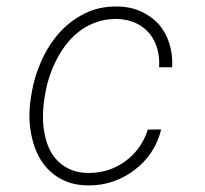

<svg xmlns="http://www.w3.org/2000/svg" viewBox="-20 -558 627 588"><path d="M251 -28.3Q220.2 -28.3 197 -38.3Q173.8 -48.3 157.2 -64.9Q140.6 -81.1 130.6 -103.3Q120.6 -125.5 116.2 -150.4Q111.3 -175.3 111.6 -201.9Q111.8 -228.5 115.7 -253.9L119.1 -274.4Q124 -301.8 133.5 -329.3Q143.1 -356.9 156.7 -381.8Q169.9 -406.7 188 -428.5Q206.1 -450.2 228.5 -466.3Q251 -481.9 277.8 -491Q304.7 -500 335.9 -500Q368.7 -499.5 393.8 -488.3Q418.9 -477.1 436 -457.5Q453.1 -437.5 461.2 -410.6Q469.2 -383.8 467.3 -352.1H507.3Q509.3 -391.6 498.3 -425.8Q487.3 -460 465.3 -484.9Q442.4 -509.3 409.9 -523.7Q377.4 -538.1 336.9 -538.1Q282.2 -538.6 237.8 -515.9Q193.4 -493.2 160.6 -456.5Q127.9 -418.9 106.7 -371.3Q85.4 -323.7 77.1 -274.4L73.7 -253.4Q69.3 -223.6 70.3 -193.4Q71.3 -163.1 78.1 -135.3Q85 -105 98.9 -78.6Q112.8 -52.2 134.3 -32.7Q155.3 -13.2 184.3 -1.7Q213.4 9.8 250.5 9.8Q290 10.3 326.2 -2.2Q362.3 -14.6 392.1 -37.6Q421.9 -59.6 443.1 -91.3Q464.4 -123 473.6 -161.6L432.6 -161.1Q423.3 -131.3 405.8 -106.7Q388.2 -82 364.7 -64.9Q340.8 -46.9 312 -37.6Q283.2 -28.3 251 -28.3Z"/></svg>

Font: Roboto Mono ExtraLight
Style: Italic
Weight: 250
Italic angle: -10°
Monospace: yes
Designer: Google
Version: Version 3.000